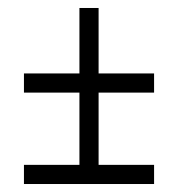

<svg xmlns="http://www.w3.org/2000/svg" viewBox="-20 -519 446 481"><path d="M40 -58V-106H179V-287H40V-335H179V-499H227V-335H366V-287H227V-106H366V-58Z"/></svg>

Font: Georama Extra Condensed Light
Style: Regular
Weight: 300
Width: 2
Designer: Jean-Baptiste Levee
Foundry: Production Type
Version: Version 1.000